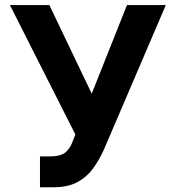

<svg xmlns="http://www.w3.org/2000/svg" viewBox="-20 -748 712 777"><path d="M141.8 9.8V-115H181.2Q225.2 -115 245 -131.4Q264.7 -147.8 275.6 -179.9L285 -203.7L20.1 -727.5H179.7L351.2 -369.1L493.9 -727.5H651L400.6 -142.8Q382.4 -102.4 357.7 -67.7Q332.9 -32.9 294.5 -11.6Q256.1 9.8 196.3 9.8Z"/></svg>

Font: Inter
Style: Regular
Weight: 400
Designer: Rasmus Andersson
Foundry: rsms
Version: Version 4.000;git-8c9346024